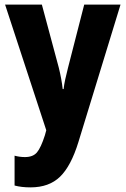

<svg xmlns="http://www.w3.org/2000/svg" viewBox="-20 -570 543 830"><path d="M2 -550H161L234 -278Q240 -254 244.5 -229.5Q249 -205 251 -185H255Q257 -204 262 -227Q267 -250 274 -277L344 -550H501L319 44Q287 148 239.5 194Q192 240 112 240Q92 240 75 238Q58 236 43 232V103Q65 109 88 109Q123 109 140 88.5Q157 68 174 15L180 -7Z"/></svg>

Font: Noto Sans Lao Condensed ExtraBold
Style: Regular
Weight: 800
Width: 3
Designer: Monotype Design Team
Foundry: Monotype Imaging Inc.
Version: Version 2.003; ttfautohint (v1.8.4.7-5d5b)